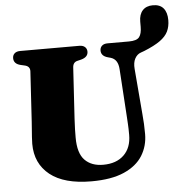

<svg xmlns="http://www.w3.org/2000/svg" viewBox="-59 -936 978 1011"><g transform="rotate(-5 430.0 -431.0)"><path d="M598.5 -310 582.5 -558.5Q579.5 -611 541.5 -622.5L527 -626.5Q491 -636 491 -665.5Q491 -681 501.5 -690.5Q512 -700 531 -700H644Q685.5 -700 699 -717.5Q712.5 -735 712.5 -771.5V-798.5Q712.5 -837 731.8 -858Q751 -879 786.5 -879Q823.5 -879 842 -856.8Q860.5 -834.5 860.5 -794.5Q860.5 -760.5 848 -734.5Q835.5 -708.5 805 -686.8Q774.5 -665 720 -643L702 -636.5Q681.5 -629.5 670 -608Q658.5 -586.5 661.5 -553L681.5 -312.5Q686.5 -262 686.5 -207.5Q686.5 -144 655 -93.2Q623.5 -42.5 556.8 -13Q490 16.5 384 16.5Q240 16.5 165 -43.2Q90 -103 90 -207Q90 -221 91.5 -243Q93 -265 94.8 -287.5Q96.5 -310 97.5 -325L113.5 -588.5Q115 -616 85 -622L65.5 -626.5Q29 -635 29 -665.5Q29 -681 39.5 -690.5Q50 -700 69.5 -700H381.5Q401 -700 411.5 -690.5Q422 -681 422 -665.5Q422 -637 385.5 -627L365 -622Q341.5 -616.5 340 -589L323.5 -320Q321.5 -289.5 321 -263.5Q320.5 -237.5 320.5 -220Q320.5 -137.5 355.8 -101.2Q391 -65 453 -65Q523 -65 562.8 -103.8Q602.5 -142.5 602.5 -210Q602.5 -245.5 601 -267.8Q599.5 -290 598.5 -310Z"/></g></svg>

Font: Fraunces 9pt S000 Black
Style: Regular
Weight: 900
Version: Version 1.000; ttfautohint (v1.8.3)